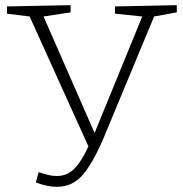

<svg xmlns="http://www.w3.org/2000/svg" viewBox="-20 -715 710 745"><path d="M119 -7 130 -47Q151 -40 168 -36Q185 -32 200 -32Q243 -32 271.5 -63.5Q300 -95 323 -147L95 -651L7 -662V-690L254 -695V-667L149 -651L347 -199L532 -651L426 -662V-690L666 -695V-667L578 -651L383 -182Q345 -91 304.5 -40.5Q264 10 200 10Q165 10 119 -7Z"/></svg>

Font: Bitter Light
Style: Regular
Weight: 300
Designer: Sol Matas, and Bitter project Authors
Foundry: Sol Matas
Version: Version 2.001